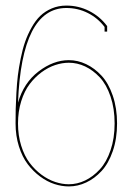

<svg xmlns="http://www.w3.org/2000/svg" viewBox="-20 -668 477 692"><path d="M228 -451.2Q260.3 -451.2 290.5 -436.8Q320.8 -422.4 345.9 -395.3Q371.1 -368.2 386.5 -323.2Q401.9 -278.3 401.9 -223.1Q401.9 -168 386.5 -123.3Q371.1 -78.6 345.9 -51.5Q320.8 -24.4 290.5 -10.3Q260.3 3.9 228 3.9Q202.6 3.9 176.3 -4.6Q149.9 -13.2 124.8 -31.7Q99.6 -50.3 79.8 -76.4Q60.1 -102.5 48.1 -140.6Q36.1 -178.7 36.1 -223.1Q36.1 -252 36.6 -275.1Q37.1 -298.3 39.1 -333.3Q41 -368.2 44.4 -396.2Q47.9 -424.3 54.7 -458Q61.5 -491.7 70.6 -517.6Q79.6 -543.5 93.8 -568.8Q107.9 -594.2 125.2 -610.8Q142.6 -627.4 166.7 -637.7Q190.9 -647.9 219.2 -647.9Q263.2 -647.9 301.5 -628.4Q339.8 -608.9 365.2 -575.2L366.2 -574.2V-554.2H356.9V-570.8Q332.5 -603 296.6 -621.1Q260.7 -639.2 219.2 -639.2Q58.1 -639.2 44.9 -297.9Q65.4 -369.6 118.9 -410.4Q172.4 -451.2 228 -451.2ZM44.9 -223.1Q44.9 -179.7 56.4 -142.8Q67.9 -106 86.7 -81.1Q105.5 -56.2 129.6 -38.3Q153.8 -20.5 179 -12.2Q204.1 -3.9 228 -3.9Q258.3 -3.9 286.9 -17.6Q315.4 -31.2 339.6 -57.4Q363.8 -83.5 378.4 -126.5Q393.1 -169.4 393.1 -223.1Q393.1 -276.9 378.4 -320.1Q363.8 -363.3 339.6 -389.2Q315.4 -415 286.9 -428.5Q258.3 -441.9 228 -441.9Q204.1 -441.9 179 -433.6Q153.8 -425.3 129.6 -407.5Q105.5 -389.6 86.7 -364.7Q67.9 -339.8 56.4 -303Q44.9 -266.1 44.9 -223.1Z"/></svg>

Font: Rawengulk
Style: Ultralight
Weight: 200
Version: Version 0.92